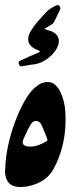

<svg xmlns="http://www.w3.org/2000/svg" viewBox="-29 -750 296 770"><path d="M191 -668Q186 -657 177 -651Q168 -645 157 -639Q155 -638 153.5 -637Q152 -636 150 -634Q155 -631 163 -629Q171 -627 176 -625Q189 -620 198 -610Q207 -600 207 -586Q207 -573 203 -565Q193 -540 166.5 -518.5Q140 -497 109 -492Q96 -491 84 -488.5Q72 -486 59 -484Q50 -483 46.5 -493Q43 -503 52 -507L73 -516Q87 -523 103 -529.5Q119 -536 132 -543Q127 -548 120.5 -550Q114 -552 108 -556Q84 -570 84 -593Q84 -608 95 -626.5Q106 -645 120.5 -661.5Q135 -678 143 -687Q158 -704 167.5 -711.5Q177 -719 196 -728Q204 -732 209.5 -726Q215 -720 212 -712ZM234 -271Q234 -212 220.5 -161Q207 -110 185 -71Q157 -21 92 -5Q81 -2 71 -1Q61 0 53 0Q-9 0 -9 -66Q-9 -70 -8 -72Q-7 -117 3.5 -166Q14 -215 31 -260.5Q48 -306 67.5 -341Q87 -376 105 -393Q133 -421 161 -421Q168 -421 175 -419.5Q182 -418 188 -413Q219 -391 231 -322Q234 -298 234 -271ZM151 -218Q145 -232 137.5 -248.5Q130 -265 115 -265Q104 -265 96.5 -254Q89 -243 84 -233Q78 -221 73.5 -210.5Q69 -200 65 -192Q58 -175 67 -168.5Q76 -162 91 -162Q111 -162 130 -170Q149 -178 160 -185Q160 -185 160.5 -185.5Q161 -186 161 -187Q161 -194 157 -202.5Q153 -211 151 -218Z"/></svg>

Font: Aref Ruqaa Ink
Style: Bold
Weight: 700
Designer: Abdullah Aref
Version: Version 1.005